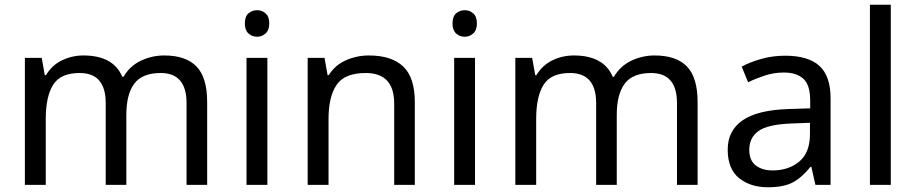

<svg xmlns="http://www.w3.org/2000/svg" viewBox="-20 -780 3863 810"><path d="M673 -546Q764 -546 809 -499.5Q854 -453 854 -349V0H767V-345Q767 -472 658 -472Q580 -472 546.5 -427Q513 -382 513 -296V0H426V-345Q426 -472 316 -472Q235 -472 204 -422Q173 -372 173 -278V0H85V-536H156L169 -463H174Q199 -505 241.5 -525.5Q284 -546 332 -546Q458 -546 496 -456H501Q528 -502 574.5 -524Q621 -546 673 -546Z M1065 -737Q1085 -737 1100.5 -723.5Q1116 -710 1116 -681Q1116 -653 1100.5 -639Q1085 -625 1065 -625Q1043 -625 1028 -639Q1013 -653 1013 -681Q1013 -710 1028 -723.5Q1043 -737 1065 -737ZM1108 -536V0H1020V-536Z M1536 -546Q1632 -546 1681 -499.5Q1730 -453 1730 -349V0H1643V-343Q1643 -472 1523 -472Q1434 -472 1400 -422Q1366 -372 1366 -278V0H1278V-536H1349L1362 -463H1367Q1393 -505 1439 -525.5Q1485 -546 1536 -546Z M1941 -737Q1961 -737 1976.5 -723.5Q1992 -710 1992 -681Q1992 -653 1976.5 -639Q1961 -625 1941 -625Q1919 -625 1904 -639Q1889 -653 1889 -681Q1889 -710 1904 -723.5Q1919 -737 1941 -737ZM1984 -536V0H1896V-536Z M2742 -546Q2833 -546 2878 -499.5Q2923 -453 2923 -349V0H2836V-345Q2836 -472 2727 -472Q2649 -472 2615.5 -427Q2582 -382 2582 -296V0H2495V-345Q2495 -472 2385 -472Q2304 -472 2273 -422Q2242 -372 2242 -278V0H2154V-536H2225L2238 -463H2243Q2268 -505 2310.5 -525.5Q2353 -546 2401 -546Q2527 -546 2565 -456H2570Q2597 -502 2643.5 -524Q2690 -546 2742 -546Z M3292 -545Q3390 -545 3437 -502Q3484 -459 3484 -365V0H3420L3403 -76H3399Q3364 -32 3325.5 -11Q3287 10 3219 10Q3146 10 3098 -28.5Q3050 -67 3050 -149Q3050 -229 3113 -272.5Q3176 -316 3307 -320L3398 -323V-355Q3398 -422 3369 -448Q3340 -474 3287 -474Q3245 -474 3207 -461.5Q3169 -449 3136 -433L3109 -499Q3144 -518 3192 -531.5Q3240 -545 3292 -545ZM3318 -259Q3218 -255 3179.5 -227Q3141 -199 3141 -148Q3141 -103 3168.5 -82Q3196 -61 3239 -61Q3307 -61 3352 -98.5Q3397 -136 3397 -214V-262Z M3738 0H3650V-760H3738Z"/></svg>

Font: Noto Sans Pau Cin Hau
Style: Regular
Weight: 400
Designer: Monotype Design Team
Foundry: Monotype Imaging Inc.
Version: Version 2.002; ttfautohint (v1.8.4.7-5d5b)